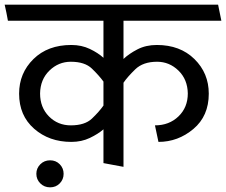

<svg xmlns="http://www.w3.org/2000/svg" viewBox="-31 -700 970 824"><path d="M273 -435Q220 -435 181 -397Q142 -359 141 -299Q141 -239 179 -200.5Q217 -162 273 -162Q333 -162 363.5 -191Q394 -220 413 -247V-350Q394 -376 363.5 -405.5Q333 -435 273 -435ZM634 -162Q695 -162 735 -200.5Q775 -239 775 -299Q774 -359 735 -397Q696 -435 643 -435Q583 -435 549.5 -402.5Q516 -370 499 -345V16L413 0V-145Q390 -125 354.5 -108Q319 -91 275 -91Q180 -91 115.5 -147.5Q51 -204 51 -298Q51 -386 112.5 -446.5Q174 -507 275 -507Q319 -507 354.5 -490Q390 -473 413 -452V-611H3Q0 -628 -3.5 -645.5Q-7 -663 -11 -680H905L919 -611H499V-447Q522 -469 558.5 -488Q595 -507 642 -507Q742 -507 803.5 -446.5Q865 -386 865 -298Q865 -202 799 -146.5Q733 -91 649 -91ZM184 104Q159 104 142 87Q125 70 125 46Q125 22 142 5Q159 -12 184 -12Q209 -12 225.5 5Q242 22 242 46Q242 70 225.5 87Q209 104 184 104Z"/></svg>

Font: Palanquin
Style: Regular
Weight: 400
Designer: Pria Ravichandran
Version: Version 1.0.4